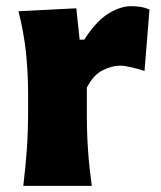

<svg xmlns="http://www.w3.org/2000/svg" viewBox="-20 -604 522 624"><path d="M55.7 0Q63 -60.1 67.1 -116.9Q71.3 -173.8 71.3 -244.6V-300.8Q71.3 -366.2 64.5 -432.4Q57.6 -498.5 40 -567.4L228 -577.1L238.8 -475.1H253.9Q291.5 -534.2 331.1 -559.1Q370.6 -584 407.2 -584Q418.9 -584 435.1 -581.8Q451.2 -579.6 465.8 -572.8L449.7 -373.5Q428.7 -380.4 406.2 -385.5Q383.8 -390.6 369.6 -390.6Q344.2 -390.6 314 -375.7Q283.7 -360.8 262.2 -319.3V-233.9Q262.2 -171.4 266.1 -115.7Q270 -60.1 278.3 0Z"/></svg>

Font: Pinar DS1 ExtraBold
Style: Regular
Weight: 800
Designer: Amin Abedi
Version: Version 3.000